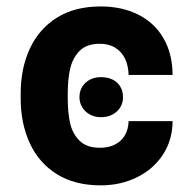

<svg xmlns="http://www.w3.org/2000/svg" viewBox="-20 -557 591 587"><path d="M288.8 -321.2Q309.2 -321.2 324.6 -313.5Q339.9 -305.8 348 -291.8Q356.1 -277.9 356.1 -260.1Q356.1 -242.9 347.8 -229Q339.5 -215.2 324.1 -206.9Q308.6 -198.7 288.8 -198.7Q269.6 -198.7 254.5 -207.1Q239.3 -215.5 231.1 -229.4Q222.9 -243.3 222.9 -260.1Q222.9 -277.7 231.3 -291.5Q239.7 -305.4 254.6 -313.3Q269.4 -321.2 288.8 -321.2ZM43.2 -257.3V-270.4Q43.2 -347.8 71.1 -408.1Q99 -468.4 153.8 -502.9Q208.7 -537.3 287.5 -537.3Q352.8 -537.3 402.5 -512.4Q452.2 -487.6 479.7 -440.3Q507.2 -393 507.7 -328H373.2Q372.5 -355.7 362.4 -377.2Q352.2 -398.7 332.5 -410.9Q312.8 -423.2 285.2 -423.2Q245.1 -423.2 223.6 -401.6Q202.2 -380 194.7 -347.6Q187.1 -315.2 187.1 -270.4V-257.3Q187.1 -212.1 194.5 -179.9Q201.9 -147.6 223.6 -126.4Q245.3 -105.2 285.9 -105.2Q311.3 -105.2 330.8 -114.8Q350.3 -124.3 361.3 -142.5Q372.3 -160.8 373.2 -186.6H507.7Q507.2 -128.6 478.1 -84.2Q449 -39.7 398.8 -15Q348.6 9.7 288.3 9.7Q208.6 9.7 153.8 -24.6Q99 -58.8 71.1 -119.1Q43.2 -179.5 43.2 -257.3Z"/></svg>

Font: Pretendard Variable
Style: Regular
Weight: 400
Designer: Base glyphs from Inter by Rasmus Andersson; Hangul glyphs from Noto Sans CJK(Source Han Sans) by Jang Soo-young and Kang
Foundry: Kil Hyung-jin
Version: Version 1.100;FEAKit 1.0